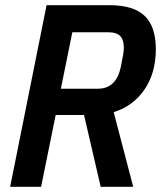

<svg xmlns="http://www.w3.org/2000/svg" viewBox="-20 -718 628 738"><path d="M138 0H19L159 -698H402Q493 -698 536 -657Q579 -616 579 -528Q579 -438 535.5 -374Q492 -310 417 -287L492 0H367L303 -276H194ZM356 -377Q426 -377 444 -459Q451 -493 453.5 -508.5Q456 -524 456 -536Q456 -564 442.5 -579Q429 -594 395 -594H258L214 -377Z"/></svg>

Font: IBM Plex Sans Cond SmBld
Style: Italic
Weight: 600
Width: 3
Italic angle: -11°
Designer: Mike Abbink, Paul van der Laan, Pieter van Rosmalen
Foundry: Bold Monday
Version: Version 1.3